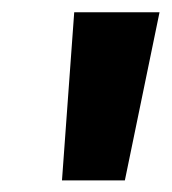

<svg xmlns="http://www.w3.org/2000/svg" viewBox="-20 -714 286 320"><path d="M188.1 -413.3H83.3L103.7 -693.6H245.9Z"/></svg>

Font: Fira Sans Variable
Style: Italic
Weight: 397
Italic angle: -8°
Designer: Carrois Corporate & Edenspiekermann AG
Foundry: Carrois Corporate GbR & Edenspiekermann AG
Version: Version 4.202